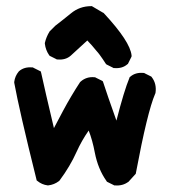

<svg xmlns="http://www.w3.org/2000/svg" viewBox="-20 -587 540 612"><path d="M131.8 3.9Q113.3 1.5 99.1 -10.3L96.7 -12.2L96.2 -15.1Q68.4 -126.5 50.8 -203.4Q33.2 -280.3 25.4 -323.2V-324.7V-326.2Q27.8 -344.7 39.6 -358.9L40 -359.4L40.5 -359.9Q57.1 -374.5 83 -372.1H85L86.4 -371.1L106 -361.3L109.9 -359.4L111.3 -354.5Q123.5 -298.3 151.9 -178.7Q165.5 -204.1 181.6 -234.9Q206.5 -281.2 234.9 -324.7L235.8 -325.7L236.8 -326.7Q255.4 -343.3 281.2 -340.8H283.2L284.7 -339.8L304.2 -330.1L307.6 -328.1L309.1 -324.2Q320.8 -287.6 351.1 -202.6Q375.5 -297.9 392.6 -338.9L393.1 -340.8L395 -342.3Q411.6 -356.9 437.5 -354.5H439.5L440.9 -353.5L460.4 -343.8L462.4 -342.8L463.9 -340.8Q480 -319.8 475.6 -290.5L475.1 -289.1L474.6 -288.1Q449.7 -230.5 413.1 -35.2L412.6 -32.7L410.6 -30.8L391.1 -9.3L390.6 -8.3L389.6 -7.8Q371.1 6.3 345.7 3.9H343.8L342.3 2.9L322.8 -6.8L320.8 -7.8L319.3 -10.3Q292.5 -47.9 282.2 -100.6Q274.9 -139.6 262.7 -170.9Q240.2 -138.7 224.1 -103Q213.9 -80.1 200.4 -57.4Q187 -34.7 169.9 -11.7L168.9 -10.7L168 -9.8Q160.2 -3.9 151.6 -0.5Q143.1 2.9 133.8 3.9H132.8ZM340.3 -371.1 320.8 -380.9 318.4 -382.3 316.9 -384.3Q312.5 -391.6 307.6 -398.4Q302.7 -405.3 297.9 -412.1Q293 -418.9 287.1 -425.3Q273.9 -441.9 258.3 -458L205.6 -409.7Q189 -395 163.1 -397.5H161.1L159.7 -398.4L140.1 -408.2L138.2 -409.2L136.7 -411.1Q125.5 -427.2 123 -447.3V-448.7V-450.2Q127.4 -469.7 138.2 -486.8L138.7 -487.8L139.6 -488.3L155.3 -503.9L155.8 -504.4L156.2 -504.9Q181.6 -524.4 206.1 -544.4Q233.9 -567.4 270.5 -567.4H272.9L275.4 -565.9L308.6 -546.4L310.1 -545.9L311 -544.9Q395 -454.6 399.4 -410.2V-407.2L398.4 -404.8L388.7 -385.3L387.7 -383.3L386.2 -382.3Q369.6 -367.7 343.8 -370.1H341.8Z"/></svg>

Font: NaikaiFont
Style: Bold
Weight: 700
Version: Version 1.89